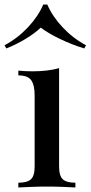

<svg xmlns="http://www.w3.org/2000/svg" viewBox="-54 -828 400 848"><path d="M207 -527V-93Q207 -51 223.5 -36Q240 -21 279 -21V0Q262 -1 226.5 -2.5Q191 -4 154 -4Q119 -4 82 -2.5Q45 -1 27 0V-21Q66 -21 82.5 -36Q99 -51 99 -93V-407Q99 -452 84 -473.5Q69 -495 27 -495V-516Q59 -513 89 -513Q123 -513 152.5 -516.5Q182 -520 207 -527ZM155 -808Q177 -756 222.5 -707.5Q268 -659 326 -628L318 -614Q263 -631 211 -656Q159 -681 126 -706Q100 -681 58.5 -656Q17 -631 -26 -614L-34 -628Q24 -659 69.5 -707.5Q115 -756 137 -808Z"/></svg>

Font: Playfair Display Medium
Style: Regular
Weight: 500
Designer: Claus Eggers Sørensen
Foundry: Claus Eggers Sørensen
Version: Version 1.203